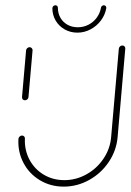

<svg xmlns="http://www.w3.org/2000/svg" viewBox="-20 -694 486 714"><path d="M72.6 -321.1Q67.4 -321.1 64.4 -324.6Q61.5 -328.1 61.9 -333L77 -506.7Q77.4 -511.5 81.3 -515Q85.2 -518.5 90 -518.5Q94.8 -518.5 98.1 -515Q101.5 -511.5 101.1 -506.7L85.9 -333Q85.6 -328.1 81.7 -324.6Q77.8 -321.1 72.6 -321.1ZM435.2 -524.8Q440.4 -524.8 443.3 -521.3Q446.3 -517.8 445.9 -513L417.4 -184.4Q413 -134.1 384.6 -91.9Q356.3 -49.6 311.7 -24.8Q267 0 217 0Q168.1 0 128.5 -23.7Q88.9 -47.4 67.4 -88.1Q45.9 -128.9 48.5 -177.4Q48.9 -182.2 52.8 -186.1Q56.7 -190 61.9 -190Q66.7 -190 69.8 -186.7Q73 -183.3 72.6 -178.5Q70.7 -136.3 89.4 -100.7Q108.1 -65.2 142.4 -44.6Q176.7 -24.1 219.3 -24.1Q262.6 -24.1 301.3 -45.6Q340 -67 364.8 -103.9Q389.6 -140.7 393.3 -184.4L421.9 -513Q422.6 -518.1 426.3 -521.5Q430 -524.8 435.2 -524.8ZM174.8 -663.3Q174.8 -667.8 178.1 -671.1Q181.5 -674.4 185.9 -674.4Q190 -674.4 192.6 -671.9Q195.2 -669.3 195.2 -665.6Q195.2 -644.8 204.6 -628.1Q214.1 -611.5 230.9 -602Q247.8 -592.6 269.3 -592.6Q290.4 -592.6 308.9 -602Q327.4 -611.5 339.6 -628.1Q351.9 -644.8 355.6 -665.6Q356.3 -669.6 359.4 -672Q362.6 -674.4 366.3 -674.4Q370.7 -674.4 373.3 -671.1Q375.9 -667.8 375.2 -663.3Q370.7 -638.1 355 -617.4Q339.3 -596.7 316.3 -584.6Q293.3 -572.6 267.8 -572.6Q241.9 -572.6 220.6 -584.6Q199.3 -596.7 187 -617.4Q174.8 -638.1 174.8 -663.3Z"/></svg>

Font: 26F Galaxy Sans Thin
Style: Italic
Weight: 100
Italic angle: -4.99998°
Designer: C₂₉H₂₅N₃O₅
Version: Version 1.200